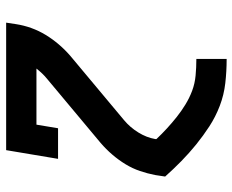

<svg xmlns="http://www.w3.org/2000/svg" viewBox="-88 -482 775 640"><g transform="rotate(-90 300.0 -162.5)"><path d="M422 205Q382 205 342.5 200.5Q303 196 266.5 182Q230 168 198.5 147.5Q167 127 138 103.5Q109 80 82.5 54Q56 28 31 0L36 -33Q41 -59 49.5 -84Q58 -109 72 -132Q86 -155 104 -176Q122 -197 143 -215L356 -393Q366 -401 374.5 -410Q383 -419 391 -429H204L192 -357H90L119 -530H544L539 -497Q535 -471 526 -446Q517 -421 503 -398Q489 -375 471 -354Q453 -333 432 -315L219 -137Q195 -117 178 -89.5Q161 -62 156 -33V-29Q173 -11 191.5 6Q210 23 229.5 38.5Q249 54 271 67.5Q293 81 317 90Q341 99 368 101.5Q395 104 422 104H423V205Z"/></g></svg>

Font: Iosevka Curly Slab Extended
Style: Bold Italic
Weight: 700
Width: 7
Italic angle: -9°
Monospace: yes
Designer: Belleve Invis
Foundry: Belleve Invis
Version: Version 11.0.0; ttfautohint (v1.8.3)